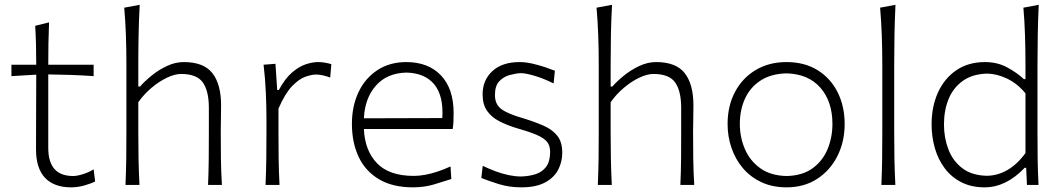

<svg xmlns="http://www.w3.org/2000/svg" viewBox="-20 -782 4490 812"><path d="M280.8 10.3Q310.1 10.3 339.1 1.7Q368.2 -6.8 382.3 -14.6L376 -65.9Q356.9 -53.7 331.5 -45.7Q306.2 -37.6 289.6 -37.6Q236.3 -37.6 210.2 -67.4Q184.1 -97.2 184.1 -156.7V-467.3Q231 -466.8 279.8 -465.1Q328.6 -463.4 376 -460V-508.3H184.1Q184.1 -557.6 184.8 -597.2Q185.5 -636.7 187.5 -687.5L128.9 -672.9Q131.3 -630.4 132.3 -591.1Q133.3 -551.8 133.3 -508.3H28.3V-460L133.3 -466.3Q133.3 -407.2 132.8 -324.5Q132.3 -241.7 132.3 -150.4Q132.3 -70.3 170.4 -30Q208.5 10.3 280.8 10.3Z M510.7 0H569.8Q566.9 -57.1 565.9 -109.9Q564.9 -162.6 564.9 -224.6V-349.6Q588.9 -383.8 620.8 -410.6Q652.8 -437.5 686 -453.4Q719.2 -469.2 746.1 -469.2Q812.5 -469.2 837.9 -433.1Q863.3 -397 863.3 -326.2V-224.6Q863.3 -162.6 862.8 -109.9Q862.3 -57.1 859.9 0H918.5Q915 -57.1 914.3 -110.1Q913.6 -163.1 913.6 -226.1Q913.6 -247.6 914.3 -275.9Q915 -304.2 915 -336.9Q915 -425.3 878.4 -472.4Q841.8 -519.5 757.3 -519.5Q721.2 -519.5 685.5 -502.7Q649.9 -485.8 620.4 -461.7Q590.8 -437.5 572.3 -416H564.9V-507.8Q564.9 -574.2 566.2 -636.5Q567.4 -698.7 570.8 -761.7L505.4 -749.5Q510.3 -693.4 512.5 -633.3Q514.6 -573.2 514.6 -507.8V-226.1Q514.6 -163.1 513.9 -110.1Q513.2 -57.1 510.7 0Z M1103 0H1162.1Q1159.2 -57.1 1158.4 -109.9Q1157.7 -162.6 1157.7 -224.6V-322.8Q1186 -387.7 1215.8 -418.2Q1245.6 -448.7 1272.2 -457.8Q1298.8 -466.8 1317.4 -466.8Q1330.6 -466.8 1346.2 -463.1Q1361.8 -459.5 1376.5 -454.1L1381.3 -510.7Q1368.2 -514.6 1354 -517.1Q1339.8 -519.5 1324.2 -519.5Q1302.2 -519.5 1273.7 -510.3Q1245.1 -501 1215.3 -475.6Q1185.5 -450.2 1159.2 -401.4H1152.3L1145 -512.2L1094.7 -508.3Q1101.6 -450.7 1104.2 -391.6Q1106.9 -332.5 1106.9 -277.3V-226.1Q1106.9 -163.1 1106.2 -110.1Q1105.5 -57.1 1103 0Z M1727.1 10.3Q1774.4 10.3 1816.7 -2.4Q1858.9 -15.1 1888.7 -24.9L1885.3 -78.1Q1857.9 -65.4 1830.6 -56.4Q1803.2 -47.4 1777.8 -42.7Q1752.4 -38.1 1730.5 -38.1Q1626 -38.1 1574.5 -91.6Q1522.9 -145 1519 -236.3H1894.5Q1897 -252 1897.7 -268.3Q1898.4 -284.7 1898.4 -304.2Q1898.4 -407.2 1844.7 -463.4Q1791 -519.5 1698.2 -519.5Q1628.4 -519.5 1576.7 -485.8Q1524.9 -452.1 1496.6 -393.1Q1468.3 -334 1468.3 -257.8Q1468.3 -180.2 1496.3 -119.6Q1524.4 -59.1 1582 -24.4Q1639.6 10.3 1727.1 10.3ZM1850.6 -282.7 1519 -281.7Q1522.9 -366.7 1569.8 -419.9Q1616.7 -473.1 1699.2 -475.1Q1778.3 -472.7 1817.4 -424.1Q1856.4 -375.5 1850.6 -282.7Z M2185.5 10.3Q2246.1 10.3 2284.2 -9.8Q2322.3 -29.8 2340.1 -63.2Q2357.9 -96.7 2357.9 -135.7Q2357.9 -181.2 2337.4 -207.3Q2316.9 -233.4 2280.3 -249.8Q2243.7 -266.1 2194.8 -281.2Q2128.9 -299.8 2101.1 -320.1Q2073.2 -340.3 2073.2 -379.9Q2073.2 -419.4 2091.8 -438.7Q2110.4 -458 2136 -464.8Q2161.6 -471.7 2182.6 -472.7Q2201.2 -472.7 2238.3 -462.2Q2275.4 -451.7 2321.3 -429.2L2326.7 -482.9Q2308.1 -490.2 2282.5 -498.8Q2256.8 -507.3 2229.5 -513.4Q2202.1 -519.5 2177.2 -519.5Q2104 -519.5 2062.5 -481.4Q2021 -443.4 2021 -382.8Q2021 -339.8 2040.3 -312.7Q2059.6 -285.6 2091.6 -269.3Q2123.5 -252.9 2161.6 -241.2Q2216.3 -225.6 2247.8 -212.4Q2279.3 -199.2 2293 -182.9Q2306.6 -166.5 2306.6 -140.1Q2306.6 -99.1 2289.8 -76.7Q2272.9 -54.2 2245.1 -45.4Q2217.3 -36.6 2184.1 -35.6Q2159.7 -35.6 2133.1 -41Q2106.4 -46.4 2078.4 -56.6Q2050.3 -66.9 2021.5 -80.6L2015.6 -29.3Q2045.9 -17.1 2089.6 -3.4Q2133.3 10.3 2185.5 10.3Z M2508.3 0H2567.4Q2564.5 -57.1 2563.5 -109.9Q2562.5 -162.6 2562.5 -224.6V-349.6Q2586.4 -383.8 2618.4 -410.6Q2650.4 -437.5 2683.6 -453.4Q2716.8 -469.2 2743.7 -469.2Q2810.1 -469.2 2835.4 -433.1Q2860.8 -397 2860.8 -326.2V-224.6Q2860.8 -162.6 2860.4 -109.9Q2859.9 -57.1 2857.4 0H2916Q2912.6 -57.1 2911.9 -110.1Q2911.1 -163.1 2911.1 -226.1Q2911.1 -247.6 2911.9 -275.9Q2912.6 -304.2 2912.6 -336.9Q2912.6 -425.3 2876 -472.4Q2839.4 -519.5 2754.9 -519.5Q2718.8 -519.5 2683.1 -502.7Q2647.5 -485.8 2617.9 -461.7Q2588.4 -437.5 2569.8 -416H2562.5V-507.8Q2562.5 -574.2 2563.7 -636.5Q2564.9 -698.7 2568.4 -761.7L2502.9 -749.5Q2507.8 -693.4 2510 -633.3Q2512.2 -573.2 2512.2 -507.8V-226.1Q2512.2 -163.1 2511.5 -110.1Q2510.7 -57.1 2508.3 0Z M3306.6 -37.6Q3239.3 -39.1 3195.6 -70.3Q3151.9 -101.6 3130.4 -151.4Q3108.9 -201.2 3108.9 -257.8Q3108.9 -317.4 3130.9 -365.2Q3152.8 -413.1 3197 -441.7Q3241.2 -470.2 3306.6 -471.7Q3398.9 -469.2 3449.7 -410.9Q3500.5 -352.5 3500.5 -257.8Q3500.5 -201.2 3480 -151.4Q3459.5 -101.6 3416.5 -70.3Q3373.5 -39.1 3306.6 -37.6ZM3306.6 10.3Q3380.9 10.3 3436 -25.6Q3491.2 -61.5 3521.7 -122.3Q3552.2 -183.1 3552.2 -257.8Q3552.2 -332 3522.7 -391.4Q3493.2 -450.7 3438 -485.1Q3382.8 -519.5 3306.2 -519.5Q3231.9 -519.5 3175.8 -485.8Q3119.6 -452.1 3088.4 -393.1Q3057.1 -334 3057.1 -257.8Q3057.1 -204.6 3073.7 -156.2Q3090.3 -107.9 3122.1 -70.6Q3153.8 -33.2 3200.2 -11.5Q3246.6 10.3 3306.6 10.3Z M3707.5 0H3766.6Q3763.7 -57.1 3762.7 -110.1Q3761.7 -163.1 3761.7 -226.1V-507.8Q3761.7 -574.2 3762.9 -636.5Q3764.2 -698.7 3767.1 -761.7L3702.1 -749.5Q3707 -693.4 3709.2 -633.3Q3711.4 -573.2 3711.4 -507.8V-226.1Q3711.4 -163.1 3710.7 -110.1Q3710 -57.1 3707.5 0Z M4153.3 -38.6Q4089.8 -40 4049.8 -70.6Q4009.8 -101.1 3991 -150.1Q3972.2 -199.2 3972.2 -255.9Q3972.2 -315.4 3991.9 -363.5Q4011.7 -411.6 4052.5 -440.4Q4093.3 -469.2 4155.3 -470.7Q4195.3 -470.2 4238.8 -449.7Q4282.2 -429.2 4316.9 -387.2V-134.8Q4283.2 -87.9 4241.5 -63.5Q4199.7 -39.1 4153.3 -38.6ZM4144 10.3Q4234.9 10.3 4313.5 -72.3H4319.8L4323.2 0H4372.1Q4369.1 -57.1 4368.4 -110.1Q4367.7 -163.1 4367.7 -226.1V-507.8Q4367.7 -574.2 4368.9 -636.5Q4370.1 -698.7 4373 -761.7L4308.1 -749.5Q4313 -693.4 4314.9 -633.3Q4316.9 -573.2 4316.9 -507.8V-447.3H4310.1Q4281.7 -474.1 4240 -496.8Q4198.2 -519.5 4146 -519.5Q4075.2 -519.5 4024.7 -485.1Q3974.1 -450.7 3947 -391.1Q3919.9 -331.5 3919.9 -255.9Q3919.9 -202.1 3934.1 -154.1Q3948.2 -106 3976.3 -69.1Q4004.4 -32.2 4046.4 -11Q4088.4 10.3 4144 10.3Z"/></svg>

Font: Pinar-VF-FD
Style: Regular
Weight: 300
Designer: Amin Abedi
Version: Version 3.0